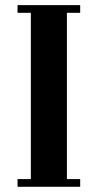

<svg xmlns="http://www.w3.org/2000/svg" viewBox="-20 -713 372 733"><path d="M46.9 0V-29.3H97.7V-664.1H46.9V-693.4H286.1V-664.1H235.4V-29.3H286.1V0Z"/></svg>

Font: Monomakh Unicode TT
Style: Medium
Weight: 500
Designer: Alexey Kryukov, Aleksandr Andreev
Version: Version 1.1